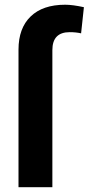

<svg xmlns="http://www.w3.org/2000/svg" viewBox="-20 -780 370 800"><path d="M57.1 0V-573.2Q57.1 -662.6 107.7 -711.4Q158.2 -760.3 251.5 -760.3Q282.7 -760.3 329.6 -750L317.9 -641.1Q296.4 -646 270.5 -646Q198.2 -646 198.2 -571.3V0Z"/></svg>

Font: Robotiche
Style: Bold
Weight: 700
Designer: Google
Version: Version 2.001150; 2014